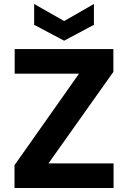

<svg xmlns="http://www.w3.org/2000/svg" viewBox="-20 -947 645 967"><path d="M53 0V-115L378 -576H54V-700H551V-585L224 -124H552V0ZM303 -742 152 -822V-927L303 -841L453 -927V-822Z"/></svg>

Font: DM Sans 10pt Black
Style: Regular
Weight: 900
Version: Version 4.004;gftools[0.9.30]